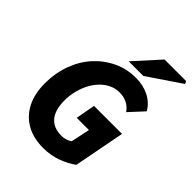

<svg xmlns="http://www.w3.org/2000/svg" viewBox="-242 -984 1124 1124"><g transform="rotate(45 320.0 -422.5)"><path d="M317 12Q236 12 178 -20.5Q120 -53 88 -114.5Q56 -176 56 -262Q56 -348 83 -421.5Q110 -495 158.5 -548.5Q207 -602 271.5 -632.5Q336 -663 411 -663Q471 -663 519 -639Q567 -615 594 -569L512 -480Q491 -510 463 -522.5Q435 -535 403 -535Q371 -535 341.5 -521.5Q312 -508 287.5 -483.5Q263 -459 245.5 -426Q228 -393 218 -354Q208 -315 208 -272Q208 -223 222 -188Q236 -153 265.5 -133.5Q295 -114 343 -114Q360 -114 377 -119.5Q394 -125 407 -134L432 -252H331L353 -373H585L524 -56Q487 -28 433 -8Q379 12 317 12ZM312 -701 453 -857H631L640 -841L433 -701Z"/></g></svg>

Font: Source Sans 3 ExtraBold
Style: Italic
Weight: 800
Italic angle: -11°
Version: Version 3.052;hotconv 1.1.0;makeotfexe 2.6.0